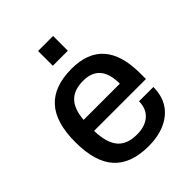

<svg xmlns="http://www.w3.org/2000/svg" viewBox="-206 -837 966 966"><g transform="rotate(-45 277.0 -354.0)"><path d="M231 -615.2V-720.2H337.9V-615.2ZM285.2 12.2Q161.6 12.2 100.3 -55.2Q39.1 -122.6 39.1 -263.2Q39.1 -403.8 100.8 -470.9Q162.6 -538.1 287.1 -538.1Q515.1 -538.1 515.1 -276.9V-236.8H146Q148.4 -150.9 181.9 -110.8Q215.3 -70.8 286.1 -70.8Q344.2 -70.8 377.7 -100.3Q411.1 -129.9 411.1 -182.1H513.2Q513.2 -90.3 451.7 -39.1Q390.1 12.2 285.2 12.2ZM147.9 -313H405.8Q405.8 -454.1 285.2 -454.1Q220.7 -454.1 187.3 -419.9Q153.8 -385.7 147.9 -313Z"/></g></svg>

Font: Archivo Medium
Style: Regular
Weight: 500
Designer: Hector Gatti
Foundry: Omnibus-Type
Version: Version 2.001